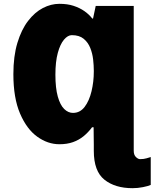

<svg xmlns="http://www.w3.org/2000/svg" viewBox="-20 -745 809 1005"><path d="M291 -725Q333 -725 365 -714.5Q397 -704 421.5 -687Q446 -670 463 -648H467L481 -714H680V44Q680 66 691.5 77Q703 88 713 88Q733 88 747.5 83.5Q762 79 769 77V223Q756 229 728.5 234.5Q701 240 674 240Q582 240 526.5 195.5Q471 151 471 45V57Q471 31 471 11Q471 -9 470.5 -30Q470 -51 470 -79H462Q442 -52 417.5 -32Q393 -12 362 -1Q331 10 291 10Q230 10 175 -29.5Q120 -69 85 -150.5Q50 -232 50 -357Q50 -451 71 -520.5Q92 -590 127 -635.5Q162 -681 204.5 -703Q247 -725 291 -725ZM356 -561Q335 -561 315 -537.5Q295 -514 282.5 -468Q270 -422 270 -354Q270 -284 282.5 -239.5Q295 -195 316 -174.5Q337 -154 362 -154Q399 -154 423 -185.5Q447 -217 459 -267Q471 -317 471 -370V-376Q471 -402 467.5 -433.5Q464 -465 452.5 -494Q441 -523 418 -542Q395 -561 356 -561Z"/></svg>

Font: Noto Sans Display Black
Style: Regular
Weight: 900
Designer: Monotype Design Team
Foundry: Monotype Imaging Inc.
Version: Version 2.003